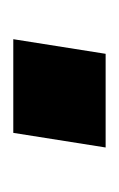

<svg xmlns="http://www.w3.org/2000/svg" viewBox="35 -415 179 289"><g transform="rotate(-90 124.5 -270.5)"><path d="M47 -201 69 -340H210L188 -201Z"/></g></svg>

Font: Nunito Sans 10pt SemiCondensed
Style: Bold Italic
Weight: 700
Width: 4
Italic angle: -9°
Designer: Vernon Adams
Foundry: Vernon Adams
Version: Version 3.101;gftools[0.9.27]